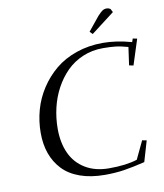

<svg xmlns="http://www.w3.org/2000/svg" viewBox="-96 -974 907 1063"><g transform="rotate(-10 357.0 -443.0)"><path d="M97.2 -279.8Q97.2 -346.2 114.7 -408.9Q132.3 -471.7 168.2 -526.6Q204.1 -581.5 253.9 -622.8Q303.7 -664.1 372.8 -688Q441.9 -711.9 522 -711.9Q597.7 -711.9 683.1 -688L689.9 -707L713.9 -702.1L668 -559.1L644 -564L658.2 -665Q616.7 -676.8 586.7 -679.9Q556.6 -683.1 517.1 -683.1Q456.5 -683.1 404.1 -660.9Q351.6 -638.7 313.5 -600.6Q275.4 -562.5 248 -512Q220.7 -461.4 207.3 -403.8Q193.8 -346.2 193.8 -286.1Q193.8 -208 220.7 -148.9Q247.6 -89.8 303.2 -55.9Q358.9 -22 437 -22Q534.2 -22 595.2 -42L643.1 -143.1L668 -138.2L633.8 -22Q565.4 -5.4 515.9 2.2Q466.3 9.8 408.2 9.8Q329.1 9.8 268.8 -11.7Q208.5 -33.2 171.4 -72.5Q134.3 -111.8 115.7 -163.8Q97.2 -215.8 97.2 -279.8ZM460.9 -785.2 524.9 -863.8Q542.5 -882.8 552.5 -889.4Q562.5 -896 576.2 -896Q581.5 -896 586.9 -894.3Q592.3 -892.6 594.7 -890.6L597.2 -889.2L606.9 -870.1L476.1 -770Z"/></g></svg>

Font: Dehuti
Style: Bold-Italic
Weight: 700
Version: Version 1.2